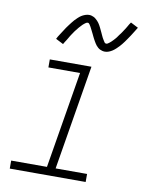

<svg xmlns="http://www.w3.org/2000/svg" viewBox="-84 -811 669 872"><g transform="rotate(10 250.0 -375.0)"><path d="M22 0V-37H187L261 -483H115V-520H307L227 -37H372V0ZM355 -598Q349 -598 343 -599.5Q337 -601 332 -603.5Q327 -606 322.5 -610Q318 -614 314.5 -618Q311 -622 308 -627Q305 -632 302 -637Q299 -642 296.5 -647Q294 -652 291.5 -657Q289 -662 286.5 -667.5Q284 -673 281 -678.5Q278 -684 275.5 -689.5Q273 -695 270.5 -699Q268 -703 264.5 -708.5Q261 -714 256 -714Q252 -714 248 -711.5Q244 -709 241 -706.5Q238 -704 234 -700.5Q230 -697 226 -692Q222 -687 220.5 -686Q219 -685 217 -682Q215 -679 212.5 -676Q210 -673 207.5 -670Q205 -667 202.5 -663.5Q200 -660 197.5 -656Q195 -652 192 -648Q189 -644 186.5 -639.5Q184 -635 181 -630Q178 -625 175 -620Q172 -615 168.5 -610Q165 -605 162 -599L127 -617Q133 -629 139.5 -638.5Q146 -648 151.5 -657Q157 -666 162.5 -674Q168 -682 173.5 -689Q179 -696 183.5 -702Q188 -708 193 -713.5Q198 -719 206 -726.5Q214 -734 221 -738.5Q228 -743 237.5 -746.5Q247 -750 256 -750Q262 -750 267.5 -748.5Q273 -747 278 -744.5Q283 -742 287.5 -738Q292 -734 296 -730Q300 -726 303 -721.5Q306 -717 309 -712Q312 -707 314.5 -701.5Q317 -696 319.5 -691Q322 -686 324.5 -680.5Q327 -675 329.5 -669.5Q332 -664 334.5 -659Q337 -654 340 -649.5Q343 -645 346 -640Q349 -635 355 -635Q359 -635 362.5 -637.5Q366 -640 369.5 -642.5Q373 -645 376.5 -648.5Q380 -652 384.5 -656.5Q389 -661 390 -662.5Q391 -664 393.5 -666.5Q396 -669 398 -672Q400 -675 402.5 -678.5Q405 -682 407.5 -685.5Q410 -689 413 -692.5Q416 -696 418.5 -700.5Q421 -705 424 -709Q427 -713 430 -718Q433 -723 436 -728Q439 -733 442 -738.5Q445 -744 449 -749L484 -731Q477 -720 471 -710Q465 -700 459 -691Q453 -682 447.5 -674Q442 -666 437 -659Q432 -652 427 -646Q422 -640 417.5 -635Q413 -630 405 -622.5Q397 -615 389.5 -610Q382 -605 373 -601.5Q364 -598 355 -598Z"/></g></svg>

Font: Iosevka SS04 Extralight
Style: Italic
Weight: 200
Italic angle: -9°
Monospace: yes
Designer: Belleve Invis
Foundry: Belleve Invis
Version: Version 19.0.0; ttfautohint (v1.8.4)